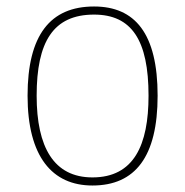

<svg xmlns="http://www.w3.org/2000/svg" viewBox="-20 -562 571 592"><path d="M265 10C397 10 466 -79 466 -267C466 -459 396 -542 270 -542C135 -542 65 -454 65 -267C65 -79 141 10 265 10ZM265 -15C146 -15 93 -108 93 -267C93 -433 144 -517 270 -517C386 -517 438 -438 438 -267C438 -115 393 -15 265 -15Z"/></svg>

Font: Noto Serif Gurmukhi Thin
Style: Regular
Weight: 100
Designer: Vaibhav Singh and the Monotype Design Team
Foundry: Monotype Imaging Inc.
Version: Version 2.004